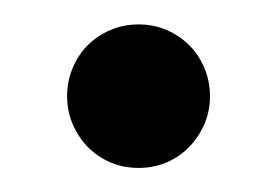

<svg xmlns="http://www.w3.org/2000/svg" viewBox="-20 -419 228 158"><path d="M152.8 -339.8Q152.8 -327.6 148.2 -316.9Q143.6 -306.2 135.7 -298.1Q127.9 -290 117.2 -285.4Q106.4 -280.8 94.2 -280.8Q81.5 -280.8 70.8 -285.4Q60.1 -290 52.2 -298.1Q44.4 -306.2 39.8 -316.9Q35.2 -327.6 35.2 -339.8Q35.2 -352.1 39.8 -363Q44.4 -374 52.2 -381.8Q60.1 -389.6 70.8 -394.3Q81.5 -398.9 94.2 -398.9Q106.4 -398.9 117.2 -394.3Q127.9 -389.6 135.7 -381.8Q143.6 -374 148.2 -363Q152.8 -352.1 152.8 -339.8Z"/></svg>

Font: Charis SIL Am
Style: Regular
Weight: 400
Foundry: SIL International
Version: Version 5.000